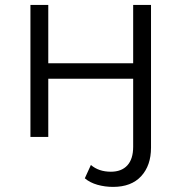

<svg xmlns="http://www.w3.org/2000/svg" viewBox="-20 -545 722 764"><path d="M430 198.7Q397.8 198.7 367.8 190.3Q337.8 181.8 317.5 164.5L341.7 111.4Q372.9 138.3 421.1 138.3Q463.7 138.3 486.8 113Q509.9 87.7 509.9 38.9V-231.6H172.1V0H101.1V-525.5H172.1V-293.2H509.9V-525.5H580.9V42.8Q580.9 113.4 541.8 156.1Q502.6 198.7 430 198.7Z"/></svg>

Font: Montserrat Alternates Thin
Style: Regular
Weight: 100
Designer: Julieta Ulanovsky
Foundry: Julieta Ulanovsky
Version: Version 9.000